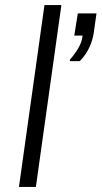

<svg xmlns="http://www.w3.org/2000/svg" viewBox="-20 -740 402 760"><path d="M256 -498 257 -504Q276 -526 290 -549.5Q304 -573 307 -599H274L288 -687H362L351 -610Q347 -581 333.5 -552Q320 -523 296 -498ZM55 0 156 -720H223L122 0Z"/></svg>

Font: Chivo Medium ExtraLight
Style: Italic
Weight: 250
Italic angle: -8.05°
Version: Version 2.002